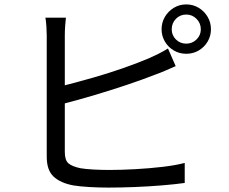

<svg xmlns="http://www.w3.org/2000/svg" viewBox="-20 -830 1040 871"><path d="M759 -697Q759 -670 778 -651Q797 -632 825 -632Q852 -632 871.5 -651Q891 -670 891 -697Q891 -725 871.5 -744.5Q852 -764 825 -764Q797 -764 778 -744.5Q759 -725 759 -697ZM713 -697Q713 -728 728 -753.5Q743 -779 768.5 -794.5Q794 -810 825 -810Q856 -810 881.5 -794.5Q907 -779 922 -753.5Q937 -728 937 -697Q937 -667 922 -641.5Q907 -616 881.5 -601Q856 -586 825 -586Q794 -586 768.5 -601Q743 -616 728 -641.5Q713 -667 713 -697ZM279 -750Q277 -733 275.5 -711.5Q274 -690 274 -669V-443Q333 -458 401.5 -477.5Q470 -497 536 -520Q602 -543 654 -565Q677 -575 699 -586Q721 -597 742 -610L777 -530Q756 -521 731 -510Q706 -499 683 -491Q627 -469 555.5 -445Q484 -421 410 -399Q336 -377 274 -361V-141Q274 -103 290.5 -89Q307 -75 344 -67Q367 -63 403 -61Q439 -59 476 -59Q529 -59 593 -62.5Q657 -66 717 -73Q777 -80 818 -91V0Q775 6 714.5 11Q654 16 590.5 18.5Q527 21 472 21Q428 21 385.5 18.5Q343 16 312 11Q254 0 223 -29Q192 -58 192 -119Q192 -143 192 -189Q192 -235 192 -292.5Q192 -350 192 -410.5Q192 -471 192 -525Q192 -579 192 -617.5Q192 -656 192 -669Q192 -687 190.5 -710Q189 -733 186 -750Z"/></svg>

Font: Go Noto Current
Style: Regular
Weight: 400
Designer: Monotype Design Team
Foundry: Monotype Imaging Inc.
Version: Version 2.007; ttfautohint (v1.8) -l 8 -r 50 -G 200 -x 14 -D